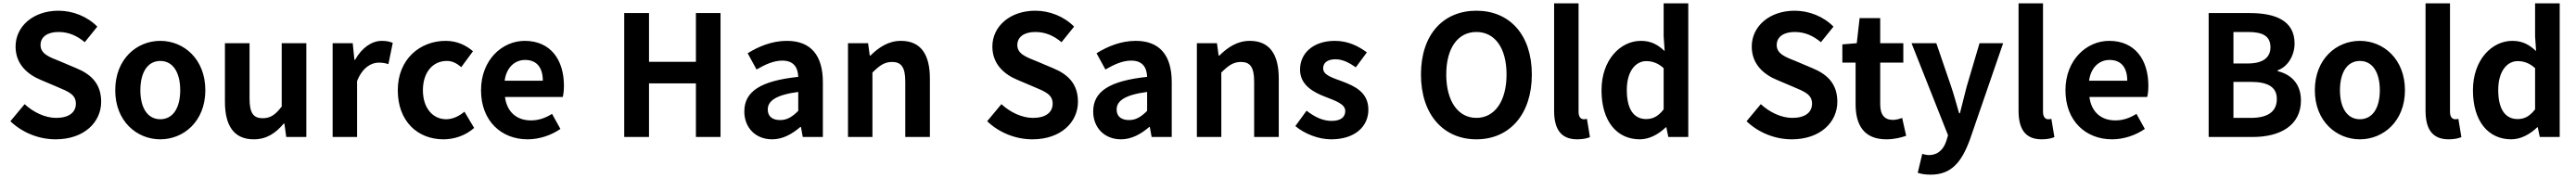

<svg xmlns="http://www.w3.org/2000/svg" viewBox="-20 -818 15382 1063"><path d="M312 14C483 14 584 -89 584 -210C584 -317 525 -374 435 -411L338 -452C275 -477 222 -496 222 -549C222 -598 264 -627 329 -627C390 -627 439 -605 486 -566L561 -659C501 -720 415 -754 329 -754C179 -754 73 -661 73 -540C73 -432 148 -372 223 -341L322 -299C388 -271 433 -254 433 -199C433 -147 392 -114 315 -114C250 -114 180 -147 127 -196L42 -94C114 -25 213 14 312 14Z M937 14C1077 14 1206 -94 1206 -279C1206 -466 1077 -574 937 -574C797 -574 668 -466 668 -279C668 -94 797 14 937 14ZM937 -106C861 -106 818 -174 818 -279C818 -385 861 -454 937 -454C1013 -454 1056 -385 1056 -279C1056 -174 1013 -106 937 -106Z M1495 14C1572 14 1626 -23 1674 -80H1678L1689 0H1809V-560H1662V-182C1624 -132 1594 -112 1548 -112C1494 -112 1470 -142 1470 -229V-560H1323V-210C1323 -70 1375 14 1495 14Z M1966 0H2112V-334C2144 -415 2197 -444 2241 -444C2264 -444 2280 -441 2299 -435L2325 -562C2308 -569 2290 -574 2259 -574C2201 -574 2141 -534 2100 -461H2096L2086 -560H1966Z M2628 14C2690 14 2758 -7 2811 -54L2753 -151C2722 -125 2684 -106 2644 -106C2563 -106 2505 -174 2505 -279C2505 -385 2563 -454 2648 -454C2680 -454 2706 -441 2734 -417L2804 -512C2763 -547 2710 -574 2641 -574C2489 -574 2355 -466 2355 -279C2355 -94 2473 14 2628 14Z M3130 14C3200 14 3271 -10 3326 -48L3276 -138C3236 -113 3196 -99 3150 -99C3067 -99 3007 -147 2995 -239H3340C3344 -252 3347 -279 3347 -306C3347 -461 3267 -574 3113 -574C2979 -574 2852 -461 2852 -279C2852 -95 2974 14 3130 14ZM2993 -336C3004 -418 3056 -460 3115 -460C3187 -460 3221 -412 3221 -336Z M3707 0H3855V-320H4135V0H4282V-740H4135V-449H3855V-740H3707Z M4590 14C4654 14 4710 -18 4759 -60H4762L4773 0H4893V-327C4893 -489 4820 -574 4678 -574C4590 -574 4510 -541 4444 -500L4497 -403C4549 -433 4599 -456 4651 -456C4720 -456 4744 -414 4746 -359C4521 -335 4424 -272 4424 -152C4424 -57 4490 14 4590 14ZM4638 -101C4595 -101 4564 -120 4564 -164C4564 -214 4610 -251 4746 -269V-156C4711 -121 4680 -101 4638 -101Z M5043 0H5189V-385C5231 -426 5260 -448 5306 -448C5361 -448 5385 -417 5385 -331V0H5532V-349C5532 -490 5480 -574 5359 -574C5283 -574 5226 -534 5177 -486H5173L5163 -560H5043Z M6144 14C6315 14 6416 -89 6416 -210C6416 -317 6357 -374 6267 -411L6170 -452C6107 -477 6054 -496 6054 -549C6054 -598 6096 -627 6161 -627C6222 -627 6271 -605 6318 -566L6393 -659C6333 -720 6247 -754 6161 -754C6011 -754 5905 -661 5905 -540C5905 -432 5980 -372 6055 -341L6154 -299C6220 -271 6265 -254 6265 -199C6265 -147 6224 -114 6147 -114C6082 -114 6012 -147 5959 -196L5874 -94C5946 -25 6045 14 6144 14Z M6673 14C6737 14 6793 -18 6842 -60H6845L6856 0H6976V-327C6976 -489 6903 -574 6761 -574C6673 -574 6593 -541 6527 -500L6580 -403C6632 -433 6682 -456 6734 -456C6803 -456 6827 -414 6829 -359C6604 -335 6507 -272 6507 -152C6507 -57 6573 14 6673 14ZM6721 -101C6678 -101 6647 -120 6647 -164C6647 -214 6693 -251 6829 -269V-156C6794 -121 6763 -101 6721 -101Z M7126 0H7272V-385C7314 -426 7343 -448 7389 -448C7444 -448 7468 -417 7468 -331V0H7615V-349C7615 -490 7563 -574 7442 -574C7366 -574 7309 -534 7260 -486H7256L7246 -560H7126Z M7927 14C8073 14 8150 -65 8150 -163C8150 -267 8068 -304 7994 -332C7935 -354 7880 -369 7880 -410C7880 -442 7904 -464 7954 -464C7996 -464 8035 -444 8075 -416L8141 -505C8094 -540 8032 -574 7950 -574C7824 -574 7742 -503 7742 -402C7742 -309 7824 -266 7895 -239C7954 -216 8012 -197 8012 -155C8012 -120 7987 -96 7931 -96C7879 -96 7831 -118 7781 -157L7714 -65C7769 -19 7852 14 7927 14Z M8795 14C8991 14 9126 -133 9126 -373C9126 -613 8991 -754 8795 -754C8599 -754 8464 -614 8464 -373C8464 -133 8599 14 8795 14ZM8795 -114C8685 -114 8615 -215 8615 -373C8615 -532 8685 -627 8795 -627C8905 -627 8975 -532 8975 -373C8975 -215 8905 -114 8795 -114Z M9397 14C9431 14 9456 8 9473 1L9455 -108C9445 -106 9441 -106 9435 -106C9421 -106 9405 -117 9405 -150V-798H9259V-157C9259 -53 9295 14 9397 14Z M9771 14C9829 14 9885 -18 9926 -58H9929L9941 0H10060V-798H9913V-601L9919 -513C9879 -550 9840 -574 9777 -574C9656 -574 9542 -462 9542 -279C9542 -96 9632 14 9771 14ZM9809 -107C9735 -107 9693 -165 9693 -281C9693 -393 9746 -453 9809 -453C9844 -453 9879 -442 9913 -411V-165C9881 -123 9848 -107 9809 -107Z M10678 14C10849 14 10950 -89 10950 -210C10950 -317 10891 -374 10801 -411L10704 -452C10641 -477 10588 -496 10588 -549C10588 -598 10630 -627 10695 -627C10756 -627 10805 -605 10852 -566L10927 -659C10867 -720 10781 -754 10695 -754C10545 -754 10439 -661 10439 -540C10439 -432 10514 -372 10589 -341L10688 -299C10754 -271 10799 -254 10799 -199C10799 -147 10758 -114 10681 -114C10616 -114 10546 -147 10493 -196L10408 -94C10480 -25 10579 14 10678 14Z M11243 14C11292 14 11331 3 11361 -7L11337 -114C11322 -108 11300 -102 11282 -102C11232 -102 11206 -132 11206 -196V-444H11344V-560H11206V-710H11083L11066 -560L10980 -553V-444H11059V-196C11059 -70 11110 14 11243 14Z M11507 225C11632 225 11692 149 11741 17L11940 -560H11799L11722 -300C11709 -248 11695 -194 11682 -142H11677C11661 -196 11647 -250 11630 -300L11541 -560H11393L11611 -10L11601 23C11585 72 11553 108 11496 108C11483 108 11467 104 11457 101L11430 214C11452 221 11474 225 11507 225Z M12170 14C12204 14 12229 8 12246 1L12228 -108C12218 -106 12214 -106 12208 -106C12194 -106 12178 -117 12178 -150V-798H12032V-157C12032 -53 12068 14 12170 14Z M12590 14C12660 14 12731 -10 12786 -48L12736 -138C12696 -113 12656 -99 12610 -99C12527 -99 12467 -147 12455 -239H12800C12804 -252 12807 -279 12807 -306C12807 -461 12727 -574 12573 -574C12439 -574 12312 -461 12312 -279C12312 -95 12434 14 12590 14ZM12453 -336C12464 -418 12516 -460 12575 -460C12647 -460 12681 -412 12681 -336Z M13167 0H13431C13594 0 13718 -69 13718 -218C13718 -318 13659 -374 13579 -393V-398C13642 -420 13680 -490 13680 -558C13680 -696 13564 -740 13412 -740H13167ZM13315 -439V-627H13403C13492 -627 13536 -601 13536 -536C13536 -477 13495 -439 13401 -439ZM13315 -114V-329H13418C13520 -329 13574 -299 13574 -227C13574 -150 13519 -114 13418 -114Z M14070 14C14210 14 14339 -94 14339 -279C14339 -466 14210 -574 14070 -574C13930 -574 13801 -466 13801 -279C13801 -94 13930 14 14070 14ZM14070 -106C13994 -106 13951 -174 13951 -279C13951 -385 13994 -454 14070 -454C14146 -454 14189 -385 14189 -279C14189 -174 14146 -106 14070 -106Z M14600 14C14634 14 14659 8 14676 1L14658 -108C14648 -106 14644 -106 14638 -106C14624 -106 14608 -117 14608 -150V-798H14462V-157C14462 -53 14498 14 14600 14Z M14974 14C15032 14 15088 -18 15129 -58H15132L15144 0H15263V-798H15116V-601L15122 -513C15082 -550 15043 -574 14980 -574C14859 -574 14745 -462 14745 -279C14745 -96 14835 14 14974 14ZM15012 -107C14938 -107 14896 -165 14896 -281C14896 -393 14949 -453 15012 -453C15047 -453 15082 -442 15116 -411V-165C15084 -123 15051 -107 15012 -107Z"/></svg>

Font: Source Han Sans Old Style Bold
Style: Regular
Weight: 700
Designer: Ryoko NISHIZUKA (kana & ideographs); Paul D. Hunt (Latin, Greek & Cyrillic); Wenlong ZHANG (bopomofo); Sandoll Communica
Foundry: Adobe Systems Incorporated
Version: Version 1.004;PS 1.004;hotconv 1.0.81;makeotf.lib2.5.63406